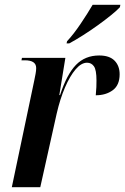

<svg xmlns="http://www.w3.org/2000/svg" viewBox="-20 -776 519 796"><path d="M122 -442Q125 -457 127.5 -470Q130 -483 130 -494Q130 -526 83 -526H69L71 -536H251L226 -382H229Q257 -468 295 -507Q333 -546 391 -546Q434 -546 455 -524.5Q476 -503 476 -468Q476 -423 447.5 -402Q419 -381 377 -381Q379 -400 379.5 -415Q380 -430 380 -442Q380 -486 369.5 -501Q359 -516 341 -516Q317 -516 293.5 -488.5Q270 -461 249.5 -413.5Q229 -366 215 -305L147 0H29ZM258 -605Q285 -634 314 -677Q343 -720 364 -756H479L477 -746Q465 -733 441 -713.5Q417 -694 386.5 -672Q356 -650 324.5 -630Q293 -610 267 -596H256Z"/></svg>

Font: Noto Serif Display Condensed SemiBold
Style: Italic
Weight: 600
Width: 3
Italic angle: -12°
Designer: Monotype Design Team
Foundry: Monotype Imaging Inc.
Version: Version 2.009